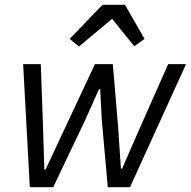

<svg xmlns="http://www.w3.org/2000/svg" viewBox="-20 -785 800 805"><path d="M105 0 77 -516H151L160 -265L166 -74H171L250 -243L378 -516H453L475 -256L487 -78H492L568 -252L685 -516H760L525 0H432L407 -279L400 -411H395L336 -279L203 0ZM410 -765H504L586 -622L543 -591L450 -706L311 -590L272 -622Z"/></svg>

Font: IBM Plex Sans
Style: Italic
Weight: 400
Italic angle: -11.31°
Designer: Mike Abbink, Paul van der Laan, Pieter van Rosmalen
Foundry: Bold Monday
Version: Version 3.201